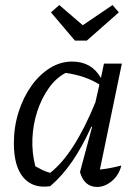

<svg xmlns="http://www.w3.org/2000/svg" viewBox="-20 -735 551 761"><path d="M179 3Q111 13 73 -31Q35 -75 35 -167Q35 -232 53.5 -290.5Q72 -349 104 -394Q136 -439 177.5 -465Q219 -491 266 -491Q343 -491 380 -426L392 -483H463L376 -63Q396 -65 417 -69Q438 -73 461 -79Q451 -40 423 -17Q395 6 365 6Q314 6 297 -53L345 -232L342 -233Q306 -153 266 -95Q226 -37 179 3ZM120 -76Q134 -68 148.5 -61Q163 -54 179 -50Q274 -124 358 -329L374 -400Q319 -435 240 -446Q202 -426 173.5 -386Q145 -346 128 -294.5Q111 -243 108.5 -186.5Q106 -130 120 -76ZM277 -574 182 -686 215 -715 308 -635 426 -715 451 -686 324 -574Z"/></svg>

Font: Piazzolla
Style: Italic
Weight: 400
Italic angle: -11.3°
Designer: Juan Pablo del Peral
Foundry: Huerta Tipografica
Version: Version 1.330